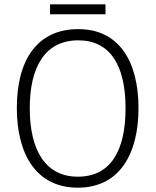

<svg xmlns="http://www.w3.org/2000/svg" viewBox="-20 -860 721 890"><path d="M469 -840H212V-794H469ZM622 -358C622 -578 530 -725 343 -725C155 -725 58 -586 58 -359C58 -149 145 10 341 10C534 10 622 -147 622 -358ZM118 -358C118 -552 190 -673 343 -673C489 -673 562 -559 562 -358C562 -160 492 -41 341 -41C191 -41 118 -163 118 -358Z"/></svg>

Font: Noto Sans Gujarati UI SemiCondensed Light
Style: Regular
Weight: 300
Width: 4
Designer: Jelle Bosma - Monotype Design Team, Universal Thirst
Foundry: Monotype Imaging Inc.
Version: Version 2.106